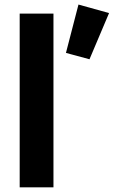

<svg xmlns="http://www.w3.org/2000/svg" viewBox="-20 -806 489 826"><path d="M64.7 0V-747.6H210V0ZM263.7 -578.4 317.6 -786.4 449.2 -749.8 365 -551Z"/></svg>

Font: RobotoFlex
Style: Regular
Weight: 400
Designer: Berlow after Robertson
Foundry: Google
Version: Version 2.136